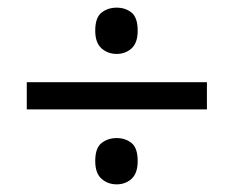

<svg xmlns="http://www.w3.org/2000/svg" viewBox="-20 -603 612 502"><path d="M285 -462Q262 -462 245.5 -476.5Q229 -491 229 -523Q229 -557 245.5 -570Q262 -583 285 -583Q308 -583 324 -570Q340 -557 340 -523Q340 -491 324 -476.5Q308 -462 285 -462ZM50 -317V-388H521V-317ZM285 -121Q262 -121 245.5 -135.5Q229 -150 229 -182Q229 -216 245.5 -229Q262 -242 285 -242Q308 -242 324 -229Q340 -216 340 -182Q340 -150 324 -135.5Q308 -121 285 -121Z"/></svg>

Font: Noto Sans Ogham
Style: Regular
Weight: 400
Designer: Monotype Design Team
Foundry: Monotype Imaging Inc.
Version: Version 2.001; ttfautohint (v1.8.4.7-5d5b)